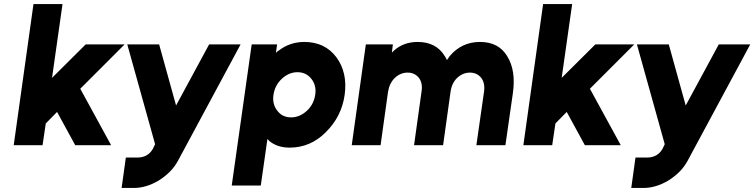

<svg xmlns="http://www.w3.org/2000/svg" viewBox="-20 -720 3740 952"><path d="M48 0H191L207 -108L263 -165L353 0H531L378 -280L598 -500H405L238 -334L290 -700H146Z M611 -500 749 -5 738 18Q726 39 707 50Q687 61 664 61H604L583 212H643Q705 212 767 175Q796 157 820.5 133Q845 109 862 78L1173 -500H1017L853 -197L769 -500Z M1354 -500 1348 -458Q1352 -462 1355.5 -465Q1359 -468 1363 -470Q1418 -512 1489 -512Q1591 -512 1648 -436Q1704 -360 1689 -250Q1674 -142 1595 -64Q1519 12 1416 12Q1354 12 1314 -22Q1312 -25 1310 -27Q1308 -29 1306 -31L1273 200H1129L1228 -500ZM1423 -138Q1466 -138 1502 -171Q1536 -203 1543 -250Q1550 -296 1524 -329Q1498 -362 1455 -362Q1412 -362 1377 -329Q1343 -297 1336 -250Q1329 -204 1355 -171Q1380 -138 1423 -138Z M2486 0 2523 -258Q2531 -314 2524 -360Q2517 -406 2495 -441Q2453 -512 2360 -512Q2269 -512 2210 -442Q2207 -437 2203 -432Q2199 -427 2196 -422Q2194 -427 2191.5 -431.5Q2189 -436 2186 -441Q2143 -512 2051 -512Q1980 -512 1932 -468Q1930 -466 1927.5 -463.5Q1925 -461 1923 -459L1928 -500H1794L1724 0H1867L1904 -265Q1911 -308 1938 -334Q1966 -360 2001 -360Q2036 -360 2057 -334Q2077 -308 2070 -265L2033 0H2177L2214 -265Q2220 -308 2247 -334Q2275 -360 2310 -360Q2345 -360 2366 -334Q2386 -308 2380 -265L2342 0Z M2575 0H2718L2734 -108L2790 -165L2880 0H3058L2905 -280L3125 -500H2932L2765 -334L2817 -700H2673Z M3138 -500 3276 -5 3265 18Q3253 39 3234 50Q3214 61 3191 61H3131L3110 212H3170Q3232 212 3294 175Q3323 157 3347.5 133Q3372 109 3389 78L3700 -500H3544L3380 -197L3296 -500Z"/></svg>

Font: Unageo
Style: ExtraBold-Italic
Weight: 800
Designer: Richard Sepsi
Foundry: Richard Sepsi
Version: Version 2.000